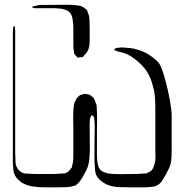

<svg xmlns="http://www.w3.org/2000/svg" viewBox="-20 -745 755 822"><path d="M186 -724Q209 -724 244 -724.5Q279 -725 301 -723Q309 -722 317.5 -721Q326 -720 333 -716Q335 -715 337.5 -713.5Q340 -712 342 -710Q344 -709 346.5 -707Q349 -705 351 -703Q353 -702 353.5 -699Q354 -696 355 -694Q363 -678 363 -657Q364 -639 364 -621Q364 -603 364 -585Q364 -573 363.5 -559.5Q363 -546 359 -535Q353 -519 341 -509Q337 -502 334 -501Q332 -500 328.5 -500Q325 -500 323 -500Q321 -500 317.5 -499Q314 -498 312 -498Q311 -499 309 -502Q307 -505 305 -506Q304 -508 301.5 -510.5Q299 -513 298 -514Q297 -517 297 -523Q294 -535 294 -548V-633Q293 -645 291.5 -659Q290 -673 284 -684Q277 -696 264.5 -701.5Q252 -707 239 -708Q221 -710 203 -710Q185 -710 167 -710H127Q121 -711 118 -714Q116 -716 116 -716Q116 -716 119 -716Q122 -718 125.5 -718.5Q129 -719 132 -720Q145 -724 158.5 -724Q172 -724 186 -724ZM292 52Q278 56 263 56.5Q248 57 234 57H167Q145 57 119 53Q93 49 72 36Q64 30 56 22Q48 14 43 4Q38 -7 37 -20Q36 -33 35 -45V-480Q35 -495 35 -517Q35 -539 35 -560.5Q35 -582 35 -597Q35 -605 35.5 -612.5Q36 -620 37 -627Q37 -628 37.5 -631Q38 -634 40 -633Q44 -632 44 -628Q45 -620 45 -612Q45 -604 45 -596V-118Q45 -105 45 -92Q45 -79 46 -65Q46 -58 46.5 -49Q47 -40 50 -33Q59 -11 82 -3Q84 -2 87.5 -2Q91 -2 95 -2Q106 -1 117.5 -0.5Q129 0 140 0Q163 0 193.5 0Q224 0 246 -2Q261 -2 271 -9Q274 -11 276.5 -14.5Q279 -18 281 -20Q282 -22 283.5 -23.5Q285 -25 286 -26Q288 -28 288 -31.5Q288 -35 289 -37Q293 -48 293.5 -59.5Q294 -71 294 -82V-194Q294 -213 293.5 -231Q293 -249 294 -268Q295 -278 295.5 -288.5Q296 -299 300 -308Q302 -311 303.5 -315Q305 -319 307 -322Q313 -331 322 -337Q324 -339 328 -339.5Q332 -340 334 -341Q340 -343 342 -343Q344 -344 346.5 -343Q349 -342 350 -342Q353 -341 357 -341Q361 -341 364 -339Q366 -338 368 -336.5Q370 -335 371 -334Q373 -332 376.5 -329.5Q380 -327 382 -324Q384 -320 386 -315.5Q388 -311 389 -306Q394 -298 394 -287Q394 -276 395 -266Q396 -246 395.5 -225Q395 -204 395 -184V-82Q395 -71 396 -59.5Q397 -48 400 -37Q401 -35 401.5 -32Q402 -29 403 -27Q410 -15 421.5 -9.5Q433 -4 446 -2Q469 1 497 0.5Q525 0 547 0Q559 0 570.5 -0.5Q582 -1 593 -2Q596 -2 599.5 -2Q603 -2 606 -3Q611 -5 616.5 -7.5Q622 -10 625 -12Q632 -17 635.5 -25.5Q639 -34 641 -41Q646 -58 645.5 -77Q645 -96 645 -113V-246Q645 -261 645 -285Q645 -309 643 -332.5Q641 -356 636 -371Q632 -388 626.5 -403Q621 -418 613 -432Q600 -455 574.5 -478Q549 -501 526 -512Q515 -517 503.5 -520Q492 -523 480 -526Q478 -528 475 -528.5Q472 -529 470 -530Q467 -530 467 -531Q467 -532 469 -532Q471 -534 472.5 -536Q474 -538 476 -539Q478 -540 480.5 -540Q483 -540 484 -540Q489 -541 494 -541.5Q499 -542 503 -542Q521 -541 539 -539Q557 -537 573 -531Q587 -527 600.5 -520.5Q614 -514 626 -505Q634 -500 641.5 -493.5Q649 -487 656 -480Q665 -471 673.5 -448Q682 -425 689.5 -396Q697 -367 703 -337.5Q709 -308 712 -285Q715 -262 715 -253V-107Q715 -92 714.5 -76.5Q714 -61 711 -46Q708 -34 702.5 -22.5Q697 -11 691 0Q684 12 676.5 25Q669 38 657 46Q647 53 633 54.5Q619 56 606 57H532Q510 57 488 56Q466 55 445 48Q431 43 417 33Q403 23 395 10Q388 -2 387 -17.5Q386 -33 385 -47Q384 -70 384.5 -102Q385 -134 385 -156Q385 -175 385.5 -193.5Q386 -212 384 -231Q383 -234 383.5 -238Q384 -242 382 -244Q381 -246 379.5 -247.5Q378 -249 376 -250Q373 -253 373 -253Q372 -253 371 -249.5Q370 -246 369 -245Q368 -243 366.5 -240Q365 -237 365 -235Q364 -230 364 -224Q364 -218 364 -213Q364 -198 364 -173.5Q364 -149 364.5 -124.5Q365 -100 364 -85Q363 -75 362.5 -64.5Q362 -54 359 -43Q356 -29 349.5 -16Q343 -3 336 9Q330 20 322 31Q314 42 303 49Z"/></svg>

Font: Rubik Vinyl
Style: Regular
Weight: 400
Designer: Hubert and Fischer, NaN
Foundry: Hubert and Fischer, NaN
Version: Version 2.200